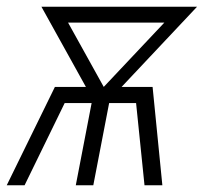

<svg xmlns="http://www.w3.org/2000/svg" viewBox="-39 -550 609 570"><path d="M-19 0 124 -292H216L84 -530H546L322 -292H414L443 0H390L365 -244H285L238 0H186L233 -244H153L34 0ZM269 -292 449 -483H163Z"/></svg>

Font: Lode Dark Term
Style: Italic
Weight: 400
Italic angle: -11°
Monospace: yes
Designer: Belleve Invis
Foundry: Belleve Invis
Version: Version 29.2.0